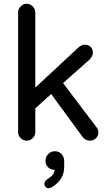

<svg xmlns="http://www.w3.org/2000/svg" viewBox="-20 -739 572 1017"><path d="M76 -39V-673Q76 -691 89.5 -705Q103 -719 121 -719Q140 -719 153.5 -705Q167 -691 167 -673V-275L397 -489Q413 -502 428 -502Q449 -502 460.5 -490.5Q472 -479 472 -458Q472 -443 455 -424L314 -299L491 -65Q501 -52 501 -38Q501 -19 488 -6.5Q475 6 455 6Q445 6 435 1Q425 -4 418 -13L251 -241L167 -165V-39Q167 -21 153.5 -7.5Q140 6 121 6Q103 6 89.5 -7.5Q76 -21 76 -39ZM227 213Q250 198 259.5 186.5Q269 175 269 160Q248 160 234.5 147Q221 134 221 112Q221 92 235.5 77Q250 62 271 62Q292 62 306 77Q320 92 320 114V146Q320 213 254 253Q242 258 237 258Q228 258 221.5 251Q215 244 215 234Q215 222 227 213Z"/></svg>

Font: 寒蝉全圆体
Style: Regular
Weight: 400
Designer: Warren2060
      Designed by Motoya company      

      [Varela Round]
      Joe Prince(Latin component); Avraham Cornf
Foundry: ChillType
Version: Version 3.200